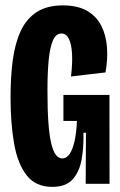

<svg xmlns="http://www.w3.org/2000/svg" viewBox="-20 -692 452 723"><path d="M176.7 11.7Q114.7 11.7 80.8 -31.3Q46.8 -74.3 33.2 -150.6Q19.7 -226.8 19.7 -326.3Q19.7 -402.8 28.2 -466.2Q36.7 -529.5 58.2 -575.6Q79.8 -621.7 118.4 -646.7Q157 -671.7 217 -671.7Q272.7 -671.7 308.2 -651Q343.7 -630.3 361.7 -594.4Q379.7 -558.5 382.9 -513.2Q386.2 -467.8 377.3 -419.3L247.3 -404Q253.3 -453 251.3 -489Q249.3 -525 239.6 -545.4Q229.8 -565.8 211.2 -565.8Q190.3 -565.8 179 -539.2Q167.7 -512.5 163.2 -464.8Q158.7 -417 158.7 -351.7Q158.7 -280 162.2 -230.8Q165.8 -181.5 173 -151.8Q180.2 -122.2 190.4 -108.8Q200.7 -95.5 214.2 -95.5Q231.2 -95.5 243 -113.5Q254.8 -131.5 261.4 -163.4Q268 -195.3 269.7 -236.5H218.8V-334.5H392.2V-228.5L392.5 0H302.7L303.7 -192.2H294.2Q295.7 -137.2 287.2 -90.7Q278.7 -44.2 253.1 -16.2Q227.5 11.7 176.7 11.7Z"/></svg>

Font: Bricolage Grotesque 96pt ExtraBold Condensed
Style: Regular
Weight: 800
Width: 3
Version: Version 1.001;gftools[0.9.33.dev8+g029e19f]